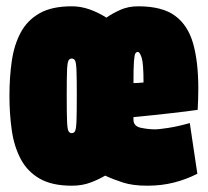

<svg xmlns="http://www.w3.org/2000/svg" viewBox="-20 -580 661 610"><path d="M10 -276Q10 -335 17.5 -386.5Q25 -438 46 -477Q67 -516 106 -538Q145 -560 208 -560Q237 -560 265 -550Q293 -540 318 -524Q338 -538 363 -549Q388 -560 419 -560Q495 -560 536 -530Q577 -500 593.5 -442Q610 -384 610 -299Q610 -286 609.5 -265.5Q609 -245 608 -231Q596 -229 571 -226Q546 -223 515.5 -219.5Q485 -216 455.5 -213Q426 -210 404 -208V-200Q404 -179 427.5 -174Q451 -169 475 -169Q483 -169 513.5 -173.5Q544 -178 583 -189L607 -28Q572 -10 532.5 0Q493 10 448 10Q402 10 371 0Q340 -10 314 -22Q294 -10 267.5 0Q241 10 208 10Q145 10 106 -12.5Q67 -35 46 -74.5Q25 -114 17.5 -165.5Q10 -217 10 -276ZM404 -316Q410 -316 419 -316.5Q428 -317 436 -318Q436 -379 430 -397Q424 -415 418 -415Q413 -415 410 -410Q407 -405 405.5 -384Q404 -363 404 -316ZM192 -276Q192 -221 193 -195.5Q194 -170 197.5 -163.5Q201 -157 208 -157Q215 -157 218.5 -163.5Q222 -170 223 -195.5Q224 -221 224 -276Q224 -332 223 -356.5Q222 -381 218.5 -387.5Q215 -394 208 -394Q201 -394 197.5 -387.5Q194 -381 193 -356.5Q192 -332 192 -276Z"/></svg>

Font: Georama ExtraCondensed Black
Style: Regular
Weight: 900
Width: 2
Designer: Jean-Baptiste Levee
Foundry: Production Type
Version: Version 1.000